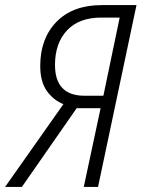

<svg xmlns="http://www.w3.org/2000/svg" viewBox="-59 -734 556 754"><path d="M273 -358Q157 -358 157 -479Q157 -564 204 -614.5Q251 -665 339 -665H411L347 -358ZM-39 0H27L242 -309H336L270 0H326L477 -714H341Q227 -714 163 -648.5Q99 -583 99 -475Q99 -414 124.5 -377.5Q150 -341 190 -325Z"/></svg>

Font: Noto Sans Display SemiCondensed Light
Style: Italic
Weight: 300
Width: 4
Italic angle: -12°
Designer: Monotype Design Team
Foundry: Monotype Imaging Inc.
Version: Version 1.900